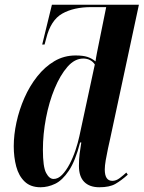

<svg xmlns="http://www.w3.org/2000/svg" viewBox="-20 -780 606 810"><path d="M151 10Q109 10 84 -14Q59 -38 48.5 -77.5Q38 -117 38 -163Q38 -211 49.5 -264Q61 -317 83 -367Q105 -417 137 -457.5Q169 -498 209.5 -522Q250 -546 299 -546Q330 -546 348.5 -540Q367 -534 383 -521Q385 -537 389 -557Q393 -577 395 -587L428 -750H365Q291 -750 242.5 -722.5Q194 -695 175 -618L168 -592H158L199 -760H566L445 -196Q441 -178 435.5 -153Q430 -128 426 -104Q422 -80 422 -65Q422 -17 454 -17Q470 -17 485.5 -29Q501 -41 513 -52L519 -43Q491 -18 466.5 -4Q442 10 399 10Q358 10 335.5 -12.5Q313 -35 313 -80Q313 -110 316 -132Q319 -154 323 -179H318Q298 -101 270.5 -60Q243 -19 212.5 -4.5Q182 10 151 10ZM206 -25Q225 -25 242 -42.5Q259 -60 273.5 -87.5Q288 -115 298.5 -146.5Q309 -178 315 -206L380 -508Q363 -533 331 -533Q295 -533 264.5 -498Q234 -463 210.5 -406.5Q187 -350 174 -282Q161 -214 161 -148Q161 -76 174.5 -50.5Q188 -25 206 -25Z"/></svg>

Font: Noto Serif Display ExtraCondensed
Style: Bold Italic
Weight: 700
Width: 2
Italic angle: -12°
Designer: Monotype Design Team
Foundry: Monotype Imaging Inc.
Version: Version 2.009